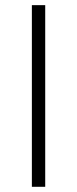

<svg xmlns="http://www.w3.org/2000/svg" viewBox="-20 -718 296 738"><path d="M153.8 -698.2V0H102.5V-698.2Z"/></svg>

Font: Voltera Light
Style: Light
Weight: 300
Designer: Bernd Montag
Version: Version 1.301